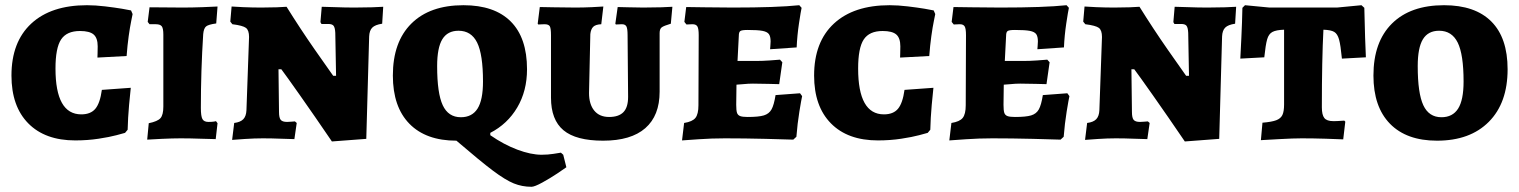

<svg xmlns="http://www.w3.org/2000/svg" viewBox="-20 -531 5831 737"><path d="M24 -241Q24 -370 100 -440.5Q176 -511 314 -511Q346 -511 383.5 -506.5Q421 -502 448 -497.5Q475 -493 483 -491L489 -477Q488 -471 483.5 -449.5Q479 -428 474 -392.5Q469 -357 466 -316L354 -310Q354 -313 354.5 -325Q355 -337 355 -353Q355 -385 339.5 -398.5Q324 -412 287 -412Q236 -412 214.5 -379.5Q193 -347 193 -268Q193 -92 292 -92Q328 -92 346 -113.5Q364 -135 371 -186L482 -194Q480 -179 475.5 -128.5Q471 -78 470 -33L460 -21Q453 -19 427 -12Q401 -5 358.5 1.5Q316 8 269 8Q153 8 88.5 -57.5Q24 -123 24 -241Z M551 -58Q585 -65 596 -77.5Q607 -90 607 -122V-398Q607 -422 601 -430Q595 -438 578 -438H554L547 -447L554 -503L681 -502Q717 -502 758 -503.5Q799 -505 815 -506L810 -441Q780 -437 771 -429.5Q762 -422 760 -400Q751 -260 751 -117Q751 -85 757 -74Q763 -63 780 -63Q791 -63 799 -64Q807 -65 809 -66L815 -58L808 3Q792 3 751 1.5Q710 0 674 0Q643 0 600.5 2Q558 4 545 5Z M1267 -405Q1266 -425 1260.5 -432Q1255 -439 1240 -439H1214L1210 -446L1215 -505Q1229 -505 1266.5 -503.5Q1304 -502 1341 -502Q1377 -502 1408.5 -503Q1440 -504 1451 -505L1447 -440Q1420 -436 1409 -425Q1398 -414 1397 -391L1386 2L1254 12Q1188 -85 1132 -164.5Q1076 -244 1060 -265H1049L1051 -101Q1051 -79 1057.5 -71Q1064 -63 1082 -63Q1090 -63 1099.5 -64Q1109 -65 1112 -65L1119 -59L1110 3Q1096 3 1059.5 1.5Q1023 0 989 0Q957 0 919.5 2.5Q882 5 871 6L879 -59Q903 -62 914 -73.5Q925 -85 926 -108L936 -389Q936 -415 924 -424Q912 -433 872 -438L864 -448L869 -506Q879 -505 914 -503.5Q949 -502 983 -502Q1015 -502 1043 -503Q1071 -504 1080 -505Q1133 -420 1188 -341Q1243 -262 1259 -240H1270Z M1732 9Q1615 9 1551.5 -56Q1488 -121 1488 -241Q1488 -370 1559 -440.5Q1630 -511 1759 -511Q1878 -511 1940.5 -448.5Q2003 -386 2003 -265Q2003 -182 1965.5 -118.5Q1928 -55 1862 -21V-12Q1914 24 1966 43.5Q2018 63 2059 63Q2083 63 2105 59.5Q2127 56 2133 55L2142 63L2154 111Q2146 117 2119 135Q2092 153 2062 169.5Q2032 186 2020 186Q1984 186 1952 173Q1920 160 1872 124Q1824 88 1732 9ZM1834 -218Q1834 -322 1811.5 -367.5Q1789 -413 1740 -413Q1698 -413 1678 -380.5Q1658 -348 1658 -277Q1658 -173 1679.5 -127Q1701 -81 1749 -81Q1792 -81 1813 -114Q1834 -147 1834 -218Z M2095 -156V-396Q2095 -422 2090.5 -430Q2086 -438 2070 -438L2046 -437L2044 -440L2052 -504Q2065 -504 2104 -503Q2143 -502 2189 -502Q2220 -502 2252 -503.5Q2284 -505 2296 -506L2288 -438Q2266 -437 2257 -428Q2248 -419 2246 -400L2241 -174Q2241 -131 2261 -106.5Q2281 -82 2318 -82Q2355 -82 2373 -100.5Q2391 -119 2391 -159L2389 -396Q2389 -421 2384.5 -429.5Q2380 -438 2367 -438L2344 -437L2342 -440L2351 -504Q2362 -504 2391.5 -503Q2421 -502 2449 -502Q2487 -502 2518.5 -503Q2550 -504 2561 -505L2555 -440Q2528 -432 2520 -426Q2512 -420 2512 -404V-179Q2512 -87 2457 -39Q2402 9 2295 9Q2191 9 2143 -31Q2095 -71 2095 -156Z M2606 -59Q2638 -64 2649.5 -78.5Q2661 -93 2661 -127L2662 -396Q2662 -421 2657 -429.5Q2652 -438 2638 -438L2615 -437L2607 -447L2614 -504Q2632 -504 2683.5 -503Q2735 -502 2793 -502Q2962 -502 3048 -511L3057 -501Q3054 -488 3047 -441.5Q3040 -395 3038 -349L2936 -342Q2936 -345 2937 -354Q2938 -363 2938 -372Q2938 -391 2931.5 -400Q2925 -409 2907 -412.5Q2889 -416 2850 -416Q2828 -416 2822 -412Q2816 -408 2816 -394L2811 -297H2882Q2907 -297 2935 -299Q2963 -301 2974 -302L2983 -292L2971 -208Q2961 -208 2931.5 -209Q2902 -210 2870 -210Q2852 -210 2833 -208Q2814 -206 2807 -206Q2806 -172 2806 -129Q2806 -107 2809 -98Q2812 -89 2821 -85.5Q2830 -82 2850 -82Q2892 -82 2912 -88Q2932 -94 2941.5 -111Q2951 -128 2957 -166L3051 -173L3059 -162Q3056 -149 3048.5 -103Q3041 -57 3037 -6L3025 5Q3001 4 2919 2Q2837 0 2763 0Q2712 0 2662 3.5Q2612 7 2598 8Z M3105 -241Q3105 -370 3181 -440.5Q3257 -511 3395 -511Q3427 -511 3464.5 -506.5Q3502 -502 3529 -497.5Q3556 -493 3564 -491L3570 -477Q3569 -471 3564.5 -449.5Q3560 -428 3555 -392.5Q3550 -357 3547 -316L3435 -310Q3435 -313 3435.5 -325Q3436 -337 3436 -353Q3436 -385 3420.5 -398.5Q3405 -412 3368 -412Q3317 -412 3295.5 -379.5Q3274 -347 3274 -268Q3274 -92 3373 -92Q3409 -92 3427 -113.5Q3445 -135 3452 -186L3563 -194Q3561 -179 3556.5 -128.5Q3552 -78 3551 -33L3541 -21Q3534 -19 3508 -12Q3482 -5 3439.5 1.5Q3397 8 3350 8Q3234 8 3169.5 -57.5Q3105 -123 3105 -241Z M3632 -59Q3664 -64 3675.5 -78.5Q3687 -93 3687 -127L3688 -396Q3688 -421 3683 -429.5Q3678 -438 3664 -438L3641 -437L3633 -447L3640 -504Q3658 -504 3709.5 -503Q3761 -502 3819 -502Q3988 -502 4074 -511L4083 -501Q4080 -488 4073 -441.5Q4066 -395 4064 -349L3962 -342Q3962 -345 3963 -354Q3964 -363 3964 -372Q3964 -391 3957.5 -400Q3951 -409 3933 -412.5Q3915 -416 3876 -416Q3854 -416 3848 -412Q3842 -408 3842 -394L3837 -297H3908Q3933 -297 3961 -299Q3989 -301 4000 -302L4009 -292L3997 -208Q3987 -208 3957.5 -209Q3928 -210 3896 -210Q3878 -210 3859 -208Q3840 -206 3833 -206Q3832 -172 3832 -129Q3832 -107 3835 -98Q3838 -89 3847 -85.5Q3856 -82 3876 -82Q3918 -82 3938 -88Q3958 -94 3967.5 -111Q3977 -128 3983 -166L4077 -173L4085 -162Q4082 -149 4074.5 -103Q4067 -57 4063 -6L4051 5Q4027 4 3945 2Q3863 0 3789 0Q3738 0 3688 3.5Q3638 7 3624 8Z M4541 -405Q4540 -425 4534.5 -432Q4529 -439 4514 -439H4488L4484 -446L4489 -505Q4503 -505 4540.5 -503.5Q4578 -502 4615 -502Q4651 -502 4682.5 -503Q4714 -504 4725 -505L4721 -440Q4694 -436 4683 -425Q4672 -414 4671 -391L4660 2L4528 12Q4462 -85 4406 -164.5Q4350 -244 4334 -265H4323L4325 -101Q4325 -79 4331.5 -71Q4338 -63 4356 -63Q4364 -63 4373.5 -64Q4383 -65 4386 -65L4393 -59L4384 3Q4370 3 4333.5 1.5Q4297 0 4263 0Q4231 0 4193.5 2.5Q4156 5 4145 6L4153 -59Q4177 -62 4188 -73.5Q4199 -85 4200 -108L4210 -389Q4210 -415 4198 -424Q4186 -433 4146 -438L4138 -448L4143 -506Q4153 -505 4188 -503.5Q4223 -502 4257 -502Q4289 -502 4317 -503Q4345 -504 4354 -505Q4407 -420 4462 -341Q4517 -262 4533 -240H4544Z M4826 -60Q4862 -63 4879 -69.5Q4896 -76 4902.5 -89.5Q4909 -103 4909 -130V-417Q4879 -416 4864.5 -408.5Q4850 -401 4844 -380Q4838 -359 4833 -311L4741 -306Q4742 -324 4745 -385.5Q4748 -447 4749 -501L4759 -511L4853 -502H5112L5206 -511L5217 -501Q5218 -446 5220 -387Q5222 -328 5223 -311L5131 -306Q5126 -358 5120 -379.5Q5114 -401 5101.5 -408.5Q5089 -416 5060 -417Q5054 -303 5054 -119Q5054 -90 5063.5 -78Q5073 -66 5098 -66Q5113 -66 5124.5 -67Q5136 -68 5140 -68L5144 -64L5136 4Q5117 3 5069 1.5Q5021 0 4977 0Q4945 0 4891 3Q4837 6 4820 7Z M5252 -241Q5252 -370 5323 -440.5Q5394 -511 5523 -511Q5642 -511 5704.5 -448.5Q5767 -386 5767 -265Q5767 -136 5695 -63.5Q5623 9 5496 9Q5379 9 5315.5 -56Q5252 -121 5252 -241ZM5598 -218Q5598 -322 5575.5 -367.5Q5553 -413 5504 -413Q5462 -413 5442 -380.5Q5422 -348 5422 -277Q5422 -173 5443.5 -127Q5465 -81 5513 -81Q5556 -81 5577 -114Q5598 -147 5598 -218Z"/></svg>

Font: Alegreya SC ExtraBold
Style: Regular
Weight: 800
Designer: Juan Pablo del Peral
Foundry: Huerta Tipografica
Version: Version 2.007; ttfautohint (v1.6)